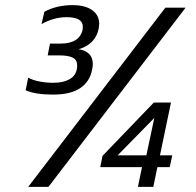

<svg xmlns="http://www.w3.org/2000/svg" viewBox="-20 -729 766 749"><path d="M80 -377 90 -426Q108 -416 134.5 -411Q161 -406 187 -406Q230 -406 255.5 -422.5Q281 -439 281 -474Q281 -495 264 -504Q247 -513 209 -513H166L175 -559H217Q253 -559 274.5 -572.5Q296 -586 302 -612Q303 -617 303 -625Q303 -662 240 -662Q190 -662 142 -635L153 -683Q200 -709 264 -709Q312 -709 339.5 -689.5Q367 -670 367 -636Q367 -631 365 -617Q352 -556 287 -537Q342 -528 342 -479Q342 -468 339 -456Q330 -410 292.5 -385Q255 -360 187 -360Q117 -360 80 -377ZM625 -699H704L169 0H90ZM534 -77H371L380 -121L580 -329H647L604 -123H652L642 -77H594L578 0H518ZM551 -123 582 -269 439 -123Z"/></svg>

Font: Prompt Light
Style: Italic
Weight: 300
Italic angle: -12°
Designer: Katatrad Team
Foundry: CadsonDemak
Version: Version 1.000